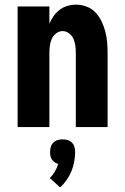

<svg xmlns="http://www.w3.org/2000/svg" viewBox="-20 -548 540 828"><path d="M56 0V-520H193V-446Q200 -463 211 -478.5Q222 -494 237 -505.5Q252 -517 270.5 -522.5Q289 -528 308 -528Q331 -528 353.5 -519.5Q376 -511 392 -494Q408 -477 418 -456Q428 -435 434 -412.5Q440 -390 442 -366.5Q444 -343 444 -320V0H307V-320Q307 -335 305 -350.5Q303 -366 297 -380Q291 -394 278 -404Q265 -414 250 -414Q235 -414 222 -404Q209 -394 203 -380Q197 -366 195 -350.5Q193 -335 193 -320V0ZM239 260 195 220Q207 208 216.5 192Q226 176 231 159Q223 157 216 152Q209 147 204 140Q199 133 197.5 124.5Q196 116 196 107Q196 96 199 85.5Q202 75 210 67Q218 59 228.5 56Q239 53 250 53Q261 53 271.5 56Q282 59 290 67Q298 75 301 85.5Q304 96 304 107Q304 128 300 149.5Q296 171 288 190.5Q280 210 267.5 228Q255 246 239 260Z"/></svg>

Font: Iosevka Curly Heavy
Style: Regular
Weight: 900
Monospace: yes
Designer: Belleve Invis
Foundry: Belleve Invis
Version: Version 22.1.2; ttfautohint (v1.8.4)